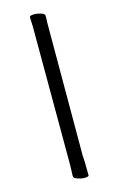

<svg xmlns="http://www.w3.org/2000/svg" viewBox="-134 -835 619 1002"><g transform="rotate(-15 175.5 -333.5)"><path d="M134 -771Q134 -780 160 -780Q177 -780 195 -774Q215 -768 215 -757V-741Q214 -721 214 -720L213 2Q214 8 214 17Q214 24 215 32L216 105Q216 113 191 113Q175 113 156 106Q135 100 135 88L137 29Q137 17 137 5L136 -718Q134 -751 134 -771Z"/></g></svg>

Font: Moon Stars Kai
Style: Bold
Weight: 700
Designer: GuiWonder
Version: Version 1.101